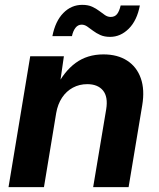

<svg xmlns="http://www.w3.org/2000/svg" viewBox="-20 -771 654 791"><path d="M211.4 -304.7 161.1 0H15.1L104.5 -539.1H243.2L223.6 -403.3L210 -408.2Q243.2 -476.1 291.3 -511.5Q339.4 -546.9 406.2 -546.9Q464.4 -546.9 503.9 -521.2Q543.5 -495.6 560.1 -448.5Q576.7 -401.4 565.9 -336.9L509.8 0H363.8L417.5 -320.8Q425.8 -372.1 404.3 -398.2Q382.8 -424.3 339.4 -424.3Q307.1 -424.3 280.3 -409.9Q253.4 -395.5 235.6 -368.7Q217.8 -341.8 211.4 -304.7ZM433.6 -619.1Q410.2 -619.1 393.3 -626.7Q376.5 -634.3 363.3 -644.3Q350.1 -654.3 339.1 -661.9Q328.1 -669.4 316.4 -669.4Q300.8 -669.4 290.8 -656.2Q280.8 -643.1 276.4 -622.1H195.8Q208 -684.1 241 -717.5Q273.9 -751 318.8 -751Q342.8 -751 359.4 -743.4Q376 -735.8 388.7 -726.1Q401.4 -716.3 412.6 -708.7Q423.8 -701.2 436 -701.2Q453.1 -701.2 462.4 -713.1Q471.7 -725.1 477.1 -748.5H556.2Q544.4 -686.5 510.5 -652.8Q476.6 -619.1 433.6 -619.1Z"/></svg>

Font: Inter 18pt
Style: Bold Italic
Weight: 700
Italic angle: -9.3988°
Designer: Rasmus Andersson
Foundry: rsms
Version: Version 4.001;git-66647c0bb